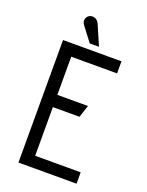

<svg xmlns="http://www.w3.org/2000/svg" viewBox="-161 -952 787 1031"><g transform="rotate(20 232.5 -436.5)"><path d="M410 0V-65H150V-343H302L325 -413H150V-631H412V-700H78V0ZM272 -732 222 -847C212 -871 188 -877 171 -871C148 -862 141 -835 156 -815L219 -732Z"/></g></svg>

Font: Advent Pro
Style: Medium
Weight: 500
Designer: Andreas Kalpakidis
Foundry: Andreas Kalpakidis
Version: Version 2.002 2008